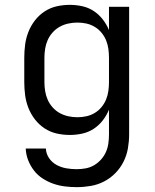

<svg xmlns="http://www.w3.org/2000/svg" viewBox="-20 -548 640 791"><path d="M296 223Q272 223 247.5 220Q223 217 200 209Q177 201 156 187.5Q135 174 120 154.5Q105 135 96 112Q87 89 86 64H169Q170 86 182.5 104Q195 122 214 132Q233 142 254 145.5Q275 149 296 149Q315 149 333.5 145.5Q352 142 368 132.5Q384 123 396.5 109Q409 95 416.5 78Q424 61 426.5 42.5Q429 24 429 5V-96Q419 -72 403 -51.5Q387 -31 365.5 -17Q344 -3 318.5 2.5Q293 8 268 8Q240 8 213.5 2Q187 -4 164 -19Q141 -34 124 -56Q107 -78 97 -103.5Q87 -129 83.5 -156Q80 -183 80 -210V-310Q80 -337 83.5 -364Q87 -391 97 -416.5Q107 -442 124 -464Q141 -486 164 -501Q187 -516 213.5 -522Q240 -528 268 -528Q293 -528 318.5 -522.5Q344 -517 365.5 -503Q387 -489 403 -468.5Q419 -448 429 -424V-520H512V5Q512 34 507 63Q502 92 489 118Q476 144 455.5 165Q435 186 409 199.5Q383 213 354 218Q325 223 296 223ZM299 -65Q318 -65 336 -69Q354 -73 370 -82.5Q386 -92 398 -106.5Q410 -121 417 -138Q424 -155 426.5 -173.5Q429 -192 429 -210V-310Q429 -328 426.5 -346.5Q424 -365 417 -382Q410 -399 398 -413.5Q386 -428 370 -437.5Q354 -447 336 -451Q318 -455 299 -455Q280 -455 261.5 -451Q243 -447 226.5 -438Q210 -429 197 -414.5Q184 -400 176.5 -383Q169 -366 166 -347.5Q163 -329 163 -310V-210Q163 -191 166 -172.5Q169 -154 176.5 -137Q184 -120 197 -105.5Q210 -91 226.5 -82Q243 -73 261.5 -69Q280 -65 299 -65Z"/></svg>

Font: Iosevka Custom Extended
Style: Regular
Weight: 400
Width: 7
Monospace: yes
Designer: Belleve Invis
Foundry: Belleve Invis
Version: Version 11.2.4; ttfautohint (v1.8.4)